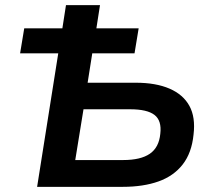

<svg xmlns="http://www.w3.org/2000/svg" viewBox="-20 -725 829 745"><path d="M124 0 206 -518H58L74 -615H222L236 -705H368L354 -615H518L502 -518H338L320 -404H507Q585 -404 638 -381Q691 -358 715 -314Q739 -270 731 -203Q724 -132 689 -87Q654 -42 595 -21Q536 0 456 0ZM272 -104H458Q526 -104 561.5 -128.5Q597 -153 602 -206Q608 -257 579.5 -279Q551 -301 485 -301H304Z"/></svg>

Font: Nunito Sans 8pt
Style: Bold Italic
Weight: 700
Italic angle: -9°
Version: Version 3.101;gftools[0.9.27]